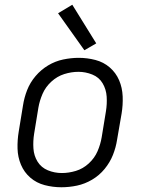

<svg xmlns="http://www.w3.org/2000/svg" viewBox="-20 -782 616 810"><path d="M239 8Q272 8 305 1Q338 -6 368.5 -24Q399 -42 421.5 -69.5Q444 -97 456.5 -128.5Q469 -160 474 -193L493 -303Q499 -339 497.5 -375.5Q496 -412 482.5 -443.5Q469 -475 443 -497.5Q417 -520 382.5 -529Q348 -538 312 -538Q280 -538 246.5 -531Q213 -524 183 -506Q153 -488 130 -461Q107 -434 94.5 -402Q82 -370 77 -337L59 -227Q53 -191 54 -155Q55 -119 68.5 -87Q82 -55 108 -32.5Q134 -10 168.5 -1Q203 8 239 8ZM241 -52Q210 -52 182 -63.5Q154 -75 138.5 -100Q123 -125 121 -156Q119 -187 124 -218L142 -328Q147 -357 159.5 -386Q172 -415 196.5 -437.5Q221 -460 251 -469.5Q281 -479 311 -479Q341 -479 369.5 -467.5Q398 -456 413 -430.5Q428 -405 430 -374.5Q432 -344 427 -313L409 -203Q404 -173 391.5 -144Q379 -115 354.5 -92.5Q330 -70 300 -61Q270 -52 241 -52ZM336 -570 386 -599 285 -762 225 -726Z"/></svg>

Font: Iosevka Sparkle Light Oblique
Style: Regular
Weight: 300
Italic angle: -9°
Designer: Belleve Invis
Foundry: Belleve Invis
Version: Version 4.5.0; ttfautohint (v1.8.3)